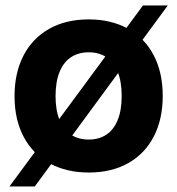

<svg xmlns="http://www.w3.org/2000/svg" viewBox="-20 -616 643 696"><path d="M32.7 -267.7Q32.7 -350.7 64.6 -413.5Q96.6 -476.3 157.4 -511Q218.3 -545.7 301.7 -545.7Q382 -545.7 442.7 -512.6Q503.4 -479.4 536.6 -416.8Q569.9 -354.1 569.9 -268Q569.9 -185 538.1 -122.4Q506.3 -59.7 445.6 -25.1Q384.9 9.4 301.7 9.4Q221.1 9.4 160.3 -23.7Q99.4 -56.9 66.1 -119.4Q32.7 -181.9 32.7 -267.7ZM421.1 -268Q421.1 -319.9 406.6 -355.6Q392.1 -391.3 365.4 -408.9Q338.7 -426.4 301.7 -426.4Q265 -426.4 238 -409Q211 -391.6 196.2 -355.9Q181.4 -320.1 181.4 -267.7Q181.4 -216.1 196.1 -180.6Q210.7 -145 237.6 -127.6Q264.4 -110.1 301.4 -110.1Q338.1 -110.1 364.9 -127.4Q391.6 -144.7 406.4 -180.3Q421.1 -215.9 421.1 -268ZM498.3 -596.3H588.3L106 60H14.3Z"/></svg>

Font: Mona Sans VF XLt
Style: Regular
Weight: 200
Designer: Deni Anggara
Foundry: GitHub
Version: Version 2.000;Glyphs 3.2.3 (3260)